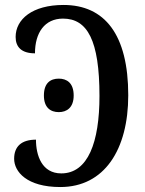

<svg xmlns="http://www.w3.org/2000/svg" viewBox="-20 -744 584 774"><path d="M223 10C401 10 497 -141 497 -360C497 -605 402 -724 236 -724C110 -724 43 -666 43 -595C43 -555 66 -529 121 -529C121 -612 160 -669 234 -669C332 -669 381 -582 381 -357C381 -171 335 -45 227 -45C149 -45 125 -117 125 -181C66 -181 37 -153 37 -104C37 -52 88 10 223 10ZM217 -292C249 -292 277 -310 277 -359C277 -410 249 -427 217 -427C184 -427 157 -410 157 -359C157 -310 184 -292 217 -292Z"/></svg>

Font: Noto Serif Condensed Medium
Style: Regular
Weight: 500
Width: 3
Designer: Monotype Design Team
Foundry: Monotype Imaging Inc.
Version: Version 2.015